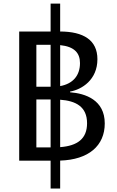

<svg xmlns="http://www.w3.org/2000/svg" viewBox="-20 -908 660 1085"><path d="M88.5 0H266V157.5H320V-0.5C481 -5.5 572 -84.5 572 -210.5C572 -343.5 462 -380 376 -386.5V-390.5C442 -402 530.5 -456.5 530.5 -573.5C530.5 -682 451 -729.5 320 -730V-887.5H266V-730H88.5ZM185.5 -75V-346H266V-75ZM185.5 -418V-655H266V-418ZM320 -76.5V-344.5C408.5 -338 472 -305.5 472 -211.5C472 -124 418 -84 320 -76.5ZM320 -421.5V-653C401 -644.5 432 -608 432 -551.5C432 -481 392 -434.5 320 -421.5Z"/></svg>

Font: Monaspace Neon
Style: Regular
Weight: 400
Designer: Riley Cran & the Lettermatic Team
Foundry: Lettermatic
Version: Version 1.200 (Monaspace Neon)